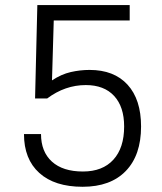

<svg xmlns="http://www.w3.org/2000/svg" viewBox="-20 -713 626 743"><path d="M299.8 9.8Q191.4 9.8 132.1 -43.7Q72.8 -97.2 72.8 -194.3H138.7Q138.7 -126 180.9 -87.6Q223.1 -49.3 300.8 -49.3Q377 -49.3 418.7 -95Q460.4 -140.6 460.4 -223.6Q460.4 -299.8 421.6 -341.8Q382.8 -383.8 312 -383.8Q231.9 -383.8 162.6 -332H115.7L124.5 -693.4H481.9V-633.8H188L181.2 -401.9Q217.3 -425.8 253.7 -434.1Q290 -442.4 326.7 -442.4Q421.4 -442.4 473.6 -385.3Q525.9 -328.1 525.9 -223.6Q525.9 -112.3 466.8 -51.3Q407.7 9.8 299.8 9.8Z"/></svg>

Font: CaskaydiaMono NF Light
Style: Regular
Weight: 300
Designer: Aaron Bell
Foundry: Saja Typeworks
Version: Version 2111.001; ttfautohint (v1.8.4);Nerd Fonts 3.1.1